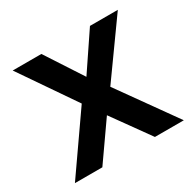

<svg xmlns="http://www.w3.org/2000/svg" viewBox="-123 -663 804 794"><g transform="rotate(-30 279.0 -266.0)"><path d="M166 -532 280 -357 398 -532H531L345 -272L539 0H401L274 -177L150 0H19L208 -271L29 -532Z"/></g></svg>

Font: Montserrat_am3
Style: Regular
Weight: 400
Designer: Julieta Ulanovsky
Foundry: Julieta Ulanovsky, Armenina letters added by Vahan Hovhannisyan
Version: Version 2.001